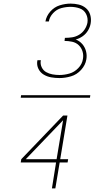

<svg xmlns="http://www.w3.org/2000/svg" viewBox="-20 -875 616 1065"><path d="M310 -442Q341 -442 373.5 -451.5Q406 -461 430 -487.5Q454 -514 459 -546Q463 -569 457 -591.5Q451 -614 436 -631Q421 -648 400 -656Q420 -661 438.5 -674Q457 -687 468.5 -706.5Q480 -726 483 -746Q487 -770 480.5 -792.5Q474 -815 457 -829.5Q440 -844 417.5 -849.5Q395 -855 372 -855Q342 -855 311.5 -845.5Q281 -836 259 -811Q237 -786 232 -756H251Q255 -781 274.5 -802Q294 -823 320 -830Q346 -837 371 -837Q398 -837 422 -828.5Q446 -820 457.5 -797.5Q469 -775 465 -749Q461 -729 449 -711Q437 -693 418.5 -682Q400 -671 380 -668Q360 -665 340 -665L338 -648Q359 -648 380 -643.5Q401 -639 416 -625Q431 -611 437.5 -590.5Q444 -570 440 -548Q436 -520 414.5 -497.5Q393 -475 365 -467Q337 -459 310 -459Q290 -459 271 -462.5Q252 -466 236 -475Q220 -484 211.5 -501.5Q203 -519 206 -538L207 -541H188L187 -538Q183 -514 193 -493.5Q203 -473 222 -461.5Q241 -450 263.5 -446Q286 -442 310 -442ZM95 -333H479L481 -347H97ZM268 170H287L311 26H355L358 8H314L354 -234H330L98 8L95 26H291ZM123 8 330 -208 294 8Z"/></svg>

Font: Iosevka Sparkle Thin Oblique
Style: Regular
Weight: 100
Italic angle: -9°
Designer: Belleve Invis
Foundry: Belleve Invis
Version: Version 4.5.0; ttfautohint (v1.8.3)